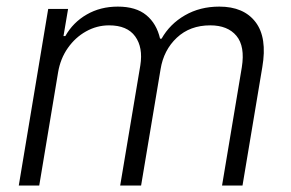

<svg xmlns="http://www.w3.org/2000/svg" viewBox="-20 -573 898 593"><path d="M38 0 128.9 -545.5H190.3L176.1 -461.6H181.8Q205.6 -503.9 247.9 -528.2Q290.1 -552.6 343.8 -552.6Q399.9 -552.6 431.8 -526.3Q463.8 -500 474.4 -453.5H479Q504.6 -498.9 551.1 -525.7Q597.7 -552.6 657.3 -552.6Q733 -552.6 769.4 -504.6Q805.8 -456.7 790.1 -365.4L729 0H665.8L726.9 -365.4Q737.2 -430 710.2 -462.4Q683.2 -494.7 629.3 -494.7Q566.8 -494.7 526.1 -456.5Q485.4 -418.3 475.9 -359L415.8 0H351.2L413.4 -371.1Q422.2 -426.5 397.5 -460.6Q372.9 -494.7 316.8 -494.7Q279.1 -494.7 245.7 -476Q212.4 -457.4 189.5 -424.7Q166.5 -392 159.4 -349.4L101.2 0Z"/></svg>

Font: Inter UI Light
Style: Italic
Weight: 300
Italic angle: 9.39999°
Designer: Rasmus Andersson
Foundry: rsms
Version: 3.2;8d6f07862